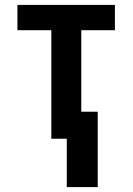

<svg xmlns="http://www.w3.org/2000/svg" viewBox="-20 -565 540 782"><path d="M378 197V-110H311V-442H448V-545H51V-442H189V0H252V197Z"/></svg>

Font: Noto Sans Mono UI Condensed
Style: Bold
Weight: 700
Width: 3
Designer: Monotype Design team
Foundry: Monotype Imaging Inc.
Version: 1.000